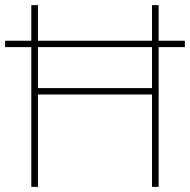

<svg xmlns="http://www.w3.org/2000/svg" viewBox="-20 -734 746 754"><path d="M103 0H129V-363H577V0H603V-549H706V-574H603V-714H577V-574H129V-714H103V-574H0V-549H103ZM129 -388V-549H577V-388Z"/></svg>

Font: Noto Sans Arabic UI Th
Style: Regular
Weight: 100
Designer: Monotype Design Team, Nadine Chahine and Nizar Qandah
Foundry: Monotype Imaging Inc.
Version: Version 2.010